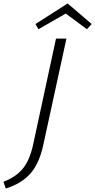

<svg xmlns="http://www.w3.org/2000/svg" viewBox="-87 -880 547 1104"><path d="M440 -742 413 -712 291 -802 134 -712 117 -742 302 -860ZM235 -658H295L162 -47Q138 63 86 120Q34 177 -54 204L-67 165Q3 139 43.5 90.5Q84 42 104 -51Z"/></svg>

Font: Ysabeau Infant Semilight
Style: Italic
Weight: 300
Italic angle: -12°
Designer: Christian Thalmann (Catharsis Fonts)
Version: Version 0.003